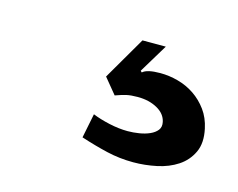

<svg xmlns="http://www.w3.org/2000/svg" viewBox="-46 -63 414 334"><g transform="rotate(15 161.0 104.5)"><path d="M127 146Q140.1 151.4 157.7 155.3Q175.3 159.2 190.9 159.2Q201.2 159.2 211.7 157.5Q222.2 155.8 230.5 152.1Q238.8 148.4 243.4 142.6Q248 136.7 246.1 127.9Q243.2 113.8 228.3 105.5Q213.4 97.2 192.9 97.2Q180.7 97.2 172.4 99.1Q164.1 101.1 153.3 105L130.4 77.1L175.3 0H217.3L186 51.8L188.5 54.2Q196.3 46.9 220.2 46.9Q236.3 46.9 252.4 51.3Q268.6 55.7 282.2 64.9Q295.9 74.2 305.9 87.9Q315.9 101.6 319.8 120.1Q325.2 145 317.1 162.1Q309.1 179.2 293.2 189.7Q277.3 200.2 256.3 204.6Q235.4 209 214.4 209Q189.9 209 166.7 203.6Q143.6 198.2 118.2 189.9Z"/></g></svg>

Font: XB Khoramshahr
Style: Oblique
Weight: 400
Italic angle: 12°
Designer: Behnam
Foundry: Irmug
Version: Version 8.005 2009